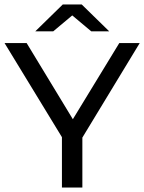

<svg xmlns="http://www.w3.org/2000/svg" viewBox="-24 -836 643 856"><path d="M343.2 -222.6 598.9 -644H507.8L300.8 -304.5L94.8 -644H-3.7L252.1 -224.5V0H343.2ZM382.7 -696.4H462.8L340.4 -816H255.8L133.4 -696.4H213.4L298.1 -767.3Z"/></svg>

Font: Montserrat Ace
Style: Regular
Weight: 500
Designer: Julieta Ulanovsky
Foundry: Julieta Ulanovsky
Version: Version 1